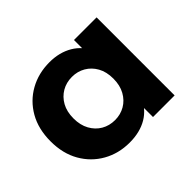

<svg xmlns="http://www.w3.org/2000/svg" viewBox="-123 -737 936 936"><g transform="rotate(-45 345.0 -269.0)"><path d="M301 8Q225 8 164 -26.5Q103 -61 67.5 -123Q32 -185 32 -269Q32 -354 67.5 -416Q103 -478 164 -512Q225 -546 301 -546Q369 -546 420 -516Q471 -486 499 -425Q527 -364 527 -269Q527 -175 500 -113.5Q473 -52 422.5 -22Q372 8 301 8ZM328 -120Q366 -120 397 -138Q428 -156 446.5 -189.5Q465 -223 465 -269Q465 -316 446.5 -349Q428 -382 397 -400Q366 -418 328 -418Q289 -418 258 -400Q227 -382 208.5 -349Q190 -316 190 -269Q190 -223 208.5 -189.5Q227 -156 258 -138Q289 -120 328 -120ZM469 0V-110L472 -270L462 -429V-538H618V0Z"/></g></svg>

Font: MOST Montserrat
Style: Bold
Weight: 700
Designer: Julieta Ulanovsky
Foundry: Julieta Ulanovsky
Version: Version 8.000;March 11, 2024;FontCreator 15.0.0.2926 64-bit